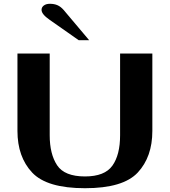

<svg xmlns="http://www.w3.org/2000/svg" viewBox="-20 -982 895 1012"><path d="M72 -292V-700H242V-269Q242 -170 281 -111Q320 -52 428 -52Q532 -52 572.5 -109Q613 -166 613 -269V-700H783V-292Q783 -155 706 -72.5Q629 10 428 10Q227 10 149.5 -72.5Q72 -155 72 -292ZM241 -878Q199 -907 199 -930Q199 -944 211 -953Q223 -962 243 -962Q266 -962 283 -954.5Q300 -947 315 -930L450 -770H395Z"/></svg>

Font: Fahkwang
Style: Bold
Weight: 700
Designer: Suppakit Chalermlarp | Katatrad Co.,Ltd.
Foundry: Cadson Demak Co.,Ltd.
Version: Version 1.000; ttfautohint (v1.6)